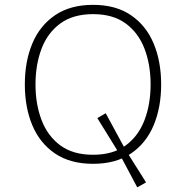

<svg xmlns="http://www.w3.org/2000/svg" viewBox="-20 -684 784 808"><path d="M594.7 83.5 557.6 104.5 482.9 -36.1 389.6 -187 424.8 -207.5 509.3 -51.8ZM371.6 -663.6Q467.3 -663.6 531 -620.1Q594.7 -576.7 626.5 -501.2Q658.2 -425.8 658.2 -328.6Q658.2 -231.9 626.5 -156.5Q594.7 -81.1 531 -37.8Q467.3 5.4 371.6 5.4Q275.9 5.4 211.9 -37.8Q147.9 -81.1 116.2 -156.5Q84.5 -231.9 84.5 -328.6Q84.5 -425.8 116.2 -501.2Q147.9 -576.7 211.9 -620.1Q275.9 -663.6 371.6 -663.6ZM371.6 -624.5Q287.6 -624.5 233.9 -585.2Q180.2 -545.9 154.8 -478.8Q129.4 -411.6 129.4 -328.6Q129.4 -245.6 155 -178.5Q180.7 -111.3 234.1 -72Q287.6 -32.7 371.6 -32.7Q455.6 -32.7 509 -72Q562.5 -111.3 588.1 -178.5Q613.8 -245.6 613.8 -328.6Q613.8 -412.1 588.1 -479Q562.5 -545.9 509 -585.2Q455.6 -624.5 371.6 -624.5Z"/></svg>

Font: Estedad-FD ExtraLight
Style: Regular
Weight: 200
Designer: Amin Abedi
Version: Version 7.3